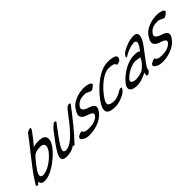

<svg xmlns="http://www.w3.org/2000/svg" viewBox="192 -1713 2809 2809"><g transform="rotate(-45 1597.0 -308.5)"><path d="M181 -204C124 -129 79 -59 44 1C55 8 65 13 75 16L111 -22C113 5 126 31 164 39C297 63 510 -95 611 -226C706 -350 669 -433 564 -438C515 -440 466 -442 423 -421C470 -473 536 -558 578 -617C592 -636 594 -653 584 -658C562 -658 533 -647 514 -634C514 -634 467 -571 436 -531C337 -403 272 -325 181 -204ZM271 -222C367 -345 386 -361 503 -361C578 -361 586 -293 527 -218C452 -123 320 -32 225 -36C150 -50 199 -127 271 -222Z M794 -382C646 -186 480 17 666 17C736 17 796 2 847 -39L842 -24H868C995 -155 1143 -342 1258 -494C1251 -502 1238 -507 1221 -507C1202 -500 1177 -482 1162 -462C1019 -274 864 -63 730 -57C619 -58 724 -192 925 -459C917 -466 903 -471 885 -471C856 -450 820 -417 794 -382Z M1007 -67C990 -55 983 -35 991 -21C1027 9 1046 30 1135 30C1232 30 1380 -6 1458 -110C1546 -227 1444 -249 1367 -276C1339 -288 1281 -317 1322 -372C1375 -442 1439 -445 1503 -445C1538 -445 1593 -403 1611 -409C1638 -422 1667 -441 1684 -464C1695 -497 1616 -520 1565 -520L1561 -521C1454 -521 1297 -485 1237 -360C1185 -278 1222 -240 1271 -214C1308 -194 1431 -179 1381 -112C1323 -50 1241 -46 1191 -46C1123 -46 1090 -62 1082 -94C1065 -95 1034 -84 1007 -67Z M1607 -235C1468 -50 1541 5 1691 5C1748 5 1826 -21 1884 -54C1929 -81 1952 -119 1950 -136C1934 -135 1928 -137 1912 -135C1849 -99 1802 -68 1727 -68C1617 -76 1592 -112 1685 -235C1769 -347 1908 -466 2010 -466C2074 -466 2143 -454 2133 -414C2155 -412 2186 -423 2206 -435C2275 -526 2161 -541 2065 -541C1911 -541 1730 -398 1607 -235Z M2034 -133C1962 -37 2028 11 2131 11C2213 11 2264 -18 2340 -50C2335 -27 2327 -13 2334 7C2350 27 2401 -18 2405 -27C2414 -60 2402 -61 2452 -130L2607 -336C2687 -442 2709 -545 2610 -545C2525 -545 2436 -513 2359 -466C2326 -447 2287 -387 2320 -392C2387 -434 2471 -470 2549 -470C2611 -456 2576 -397 2511 -311C2513 -334 2450 -339 2409 -339C2288 -339 2130 -253 2034 -133ZM2114 -137C2181 -215 2310 -275 2387 -261C2412 -259 2431 -252 2456 -252C2436 -198 2393 -150 2331 -100C2287 -79 2233 -66 2187 -66C2140 -66 2074 -84 2114 -137Z M2516 -67C2499 -55 2492 -35 2500 -21C2536 9 2555 30 2644 30C2741 30 2889 -6 2967 -110C3055 -227 2953 -249 2876 -276C2848 -288 2790 -317 2831 -372C2884 -442 2948 -445 3012 -445C3047 -445 3102 -403 3120 -409C3147 -422 3176 -441 3193 -464C3204 -497 3125 -520 3074 -520L3070 -521C2963 -521 2806 -485 2746 -360C2694 -278 2731 -240 2780 -214C2817 -194 2940 -179 2890 -112C2832 -50 2750 -46 2700 -46C2632 -46 2599 -62 2591 -94C2574 -95 2543 -84 2516 -67Z"/></g></svg>

Font: Snowfall
Style: SuperObl
Weight: 400
Designer: Jasper
Foundry: Cannot Into Space Fonts
Version: Version 0.9